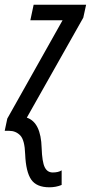

<svg xmlns="http://www.w3.org/2000/svg" viewBox="-55 -556 386 816"><path d="M207 230V168Q193 177 169 177Q146 177 135 154.5Q124 132 122 73Q119 -36 59 -56L299 -481L311 -536H88L74 -470H211L-24 -52L-35 0H-16Q12 0 31 19.5Q50 39 52 100Q55 174 77.5 207Q100 240 155 240Q183 240 207 230Z"/></svg>

Font: Noto Sans Display Condensed
Style: Italic
Weight: 400
Width: 3
Designer: Monotype Design team
Foundry: Monotype Imaging Inc.
Version: 1.000